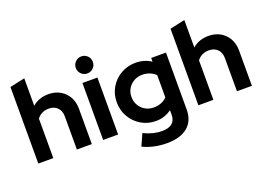

<svg xmlns="http://www.w3.org/2000/svg" viewBox="-127 -1088 2310 1650"><g transform="rotate(-20 1028.5 -262.5)"><path d="M53.7 0V-700L190.7 -729.9V-478.5Q250.4 -531 337.2 -531Q397.8 -531 444.1 -504.7Q490.5 -478.5 516.8 -431.7Q543.1 -385 543.1 -323.4V0H406.4V-303.4Q406.4 -354 377.1 -383.5Q347.9 -413.1 297.9 -413.1Q262.9 -413.1 236.1 -399.5Q209.4 -386 190.7 -361.1V0Z M646.7 0V-521H783.7V0ZM715.1 -583.4Q682.7 -583.4 660 -606.1Q637.3 -628.8 637.3 -661.4Q637.3 -694.1 660 -716.6Q682.7 -739.2 715.1 -739.2Q747.6 -739.2 770.3 -716.7Q793.1 -694.1 793.1 -661.3Q793.1 -628.8 770.3 -606.1Q747.6 -583.4 715.1 -583.4Z M1153.3 214Q1092.7 214 1037.1 201.6Q981.4 189.1 935.8 166.3L983.6 59.6Q1027.1 80.8 1068.1 91.1Q1109.2 101.4 1150.3 101.4Q1211.3 101.4 1242.6 75.2Q1273.8 49.1 1273.8 -2.6V-44Q1209.8 2.6 1130.6 2.6Q1057.3 2.6 997.4 -32.9Q937.6 -68.3 902.3 -128.9Q867 -189.6 867 -263.7Q867 -337.9 902.6 -398.2Q938.3 -458.5 999.2 -493.5Q1060.1 -528.6 1135.4 -528.6Q1173.4 -528.6 1209.3 -517.9Q1245.1 -507.2 1275.6 -486.8V-521H1410.8V-1.5Q1410.8 102.4 1344.4 158.2Q1278 214 1153.3 214ZM1152.3 -113.2Q1189.6 -113.2 1220.6 -125.5Q1251.7 -137.8 1273.8 -160.8V-364.6Q1251.7 -386.5 1220.5 -399.2Q1189.3 -411.8 1153 -411.8Q1110.3 -411.8 1076 -392.2Q1041.6 -372.5 1021.6 -339.1Q1001.5 -305.6 1001.5 -263.7Q1001.5 -221.2 1021.4 -187Q1041.2 -152.8 1075.6 -133Q1109.9 -113.2 1152.3 -113.2Z M1517.7 0V-700L1654.7 -729.9V-478.5Q1714.4 -531 1801.2 -531Q1861.8 -531 1908.1 -504.7Q1954.5 -478.5 1980.8 -431.7Q2007.1 -385 2007.1 -323.4V0H1870.4V-303.4Q1870.4 -354 1841.1 -383.5Q1811.9 -413.1 1761.9 -413.1Q1726.9 -413.1 1700.1 -399.5Q1673.4 -386 1654.7 -361.1V0Z"/></g></svg>

Font: Red Hat Display VF
Style: Regular
Weight: 300
Designer: Pentagram, MCKL
Foundry: Pentagram, MCKL
Version: Version 1.023